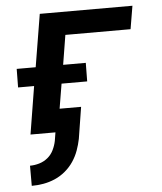

<svg xmlns="http://www.w3.org/2000/svg" viewBox="-53 -566 706 836"><g transform="rotate(-5 300.0 -148.5)"><path d="M52 223V135Q72 135 92.5 129Q113 123 129.5 109.5Q146 96 155.5 76.5Q165 57 169 37L175 0H66L100 -209H30L31 -290H114L152 -520H557L540 -419H255L234 -290H333L332 -209H220L202 -101H296L274 37Q269 62 260 87Q251 112 236 134.5Q221 157 199.5 175Q178 193 153.5 203.5Q129 214 103.5 218.5Q78 223 52 223Z"/></g></svg>

Font: Iosevka Aile Oblique
Style: Bold
Weight: 700
Italic angle: -9°
Designer: Belleve Invis
Foundry: Belleve Invis
Version: Version 31.1.0; ttfautohint (v1.8.4)